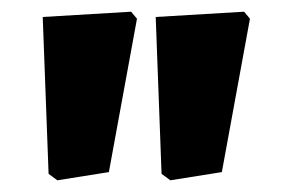

<svg xmlns="http://www.w3.org/2000/svg" viewBox="-20 -666 483 328"><path d="M214 -634 204 -646 53 -637 63 -369 78 -358 166 -372ZM407 -634 397 -646 246 -637 256 -369 271 -358 359 -372Z"/></svg>

Font: Luna Sans Black
Style: Regular
Weight: 900
Designer: Juan Pablo del Peral
Foundry: Huerta Tipografica
Version: Version 2.001; ttfautohint (v1.5)